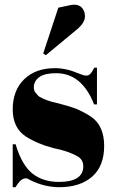

<svg xmlns="http://www.w3.org/2000/svg" viewBox="-20 -770 474 800"><path d="M45 10C45 10 45 10 45 10C59 -15 73 -27 88 -27C88 -27 88 -27 88 -27C93 -27 99 -24 107 -19C107 -19 107 -19 107 -19C146 0 186 10 227 10C227 10 227 10 227 10C285 10 331 -5 364 -34C397 -63 414 -105 414 -162C414 -218 396 -259 359 -284C359 -284 359 -284 359 -284C341 -296 322 -306 302 -315C282 -323 249 -333 204 -344C204 -344 204 -344 204 -344C200 -345 194 -346 186 -349C177 -352 171 -354 167 -356C163 -357 158 -360 152 -363C146 -366 142 -368 139 -371C136 -374 133 -378 128 -384C123 -389 121 -397 121 -407C121 -407 121 -407 121 -407C121 -424 129 -438 144 -449C159 -460 183 -465 214 -465C214 -465 214 -465 214 -465C285 -465 338 -422 372 -335C372 -335 384 -335 384 -335C384 -335 384 -488 384 -488C384 -488 373 -488 373 -488C373 -488 373 -488 373 -488C366 -475 361 -467 356 -462C351 -457 346 -455 339 -455C332 -455 323 -458 310 -463C310 -463 310 -463 310 -463C275 -478 242 -486 209 -486C209 -486 209 -486 209 -486C156 -486 113 -471 81 -440C49 -409 33 -367 33 -315C33 -263 51 -225 88 -201C88 -201 88 -201 88 -201C119 -181 157 -165 202 -153C202 -153 202 -153 202 -153C243 -145 276 -134 302 -119C302 -119 302 -119 302 -119C319 -110 327 -96 327 -77C327 -77 327 -77 327 -77C327 -34 293 -12 225 -12C225 -12 225 -12 225 -12C181 -12 144 -24 115 -47C86 -70 62 -111 45 -169C45 -169 33 -169 33 -169C33 -169 33 10 33 10C33 10 45 10 45 10ZM171 -540C171 -540 305 -651 305 -651C305 -651 305 -651 305 -651C324 -668 334 -685 334 -702C334 -718 329 -731 318 -741C307 -750 291 -753 270 -748C270 -748 223 -738 223 -738C223 -738 160 -547 160 -547C160 -547 171 -540 171 -540Z"/></svg>

Font: Abril Fatface Utterance
Style: Regular
Weight: 500
Designer: Veronika Burian, Jos Scaglione
Foundry: TypeTogether
Version: ""